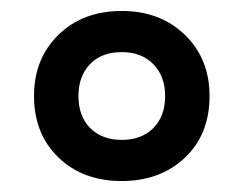

<svg xmlns="http://www.w3.org/2000/svg" viewBox="-20 -744 444 350"><path d="M202 -414Q131 -414 86.5 -457Q42 -500 42 -569Q42 -637 86.5 -680.5Q131 -724 202 -724Q272 -724 317 -680.5Q362 -637 362 -569Q362 -499 317 -456.5Q272 -414 202 -414ZM202 -489Q238 -489 259.5 -510.5Q281 -532 281 -569Q281 -605 259.5 -627Q238 -649 202 -649Q165 -649 144 -627Q123 -605 123 -569Q123 -532 144.5 -510.5Q166 -489 202 -489Z"/></svg>

Font: Noto Sans SemiCondensed SemiBold
Style: Regular
Weight: 600
Width: 4
Designer: Monotype Design Team
Foundry: Monotype Imaging Inc.
Version: Version 2.013; ttfautohint (v1.8.4.7-5d5b)